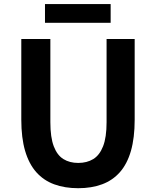

<svg xmlns="http://www.w3.org/2000/svg" viewBox="-20 -938 788 971"><path d="M375.6 13.8Q307.5 13.8 254 -5.9Q200.6 -25.5 163.5 -67.2Q126.4 -109 107 -175Q87.7 -241 87.7 -332.8V-740.8H234.7V-319.8Q234.7 -243.4 251.9 -198.2Q269.1 -153 300.7 -133.5Q332.2 -114 375.6 -114Q419.5 -114 451.6 -133.5Q483.6 -153 501.3 -198.2Q519 -243.4 519 -319.8V-740.8H661.1V-332.8Q661.1 -241 642.2 -175Q623.2 -109 586.3 -67.2Q549.3 -25.5 496.2 -5.9Q443 13.8 375.6 13.8ZM207.5 -822.6V-917.5H539.6V-822.6Z"/></svg>

Font: Noto Sans TC
Style: Regular
Weight: 100
Designer: Ryoko NISHIZUKA 西塚涼子 (kana, bopomofo & ideographs); Paul D. Hunt (Latin, Greek & Cyrillic); Sandoll Communications 산돌커뮤니
Foundry: Adobe
Version: Version 2.004;hotconv 1.0.118;makeotfexe 2.5.65603